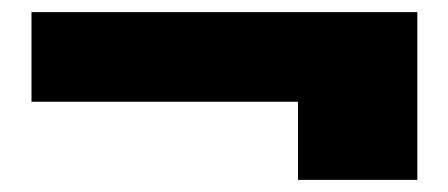

<svg xmlns="http://www.w3.org/2000/svg" viewBox="-20 -465 740 317"><path d="M32 -445H669V-168H472V-297H32Z"/></svg>

Font: Parkinsans ExtraBold
Style: Regular
Weight: 800
Designer: Red Stone, Indian Type Foundry
Foundry: Indian Type Foundry
Version: Version 1.000